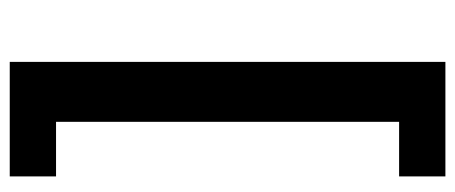

<svg xmlns="http://www.w3.org/2000/svg" viewBox="-290 -462 934 394"><g transform="rotate(-90 177.0 -265.0)"><path d="M247 182H12V87H124V-617H12V-712H247Z"/></g></svg>

Font: Muli-Bold
Style: Bold
Weight: 700
Version: Version 2.000